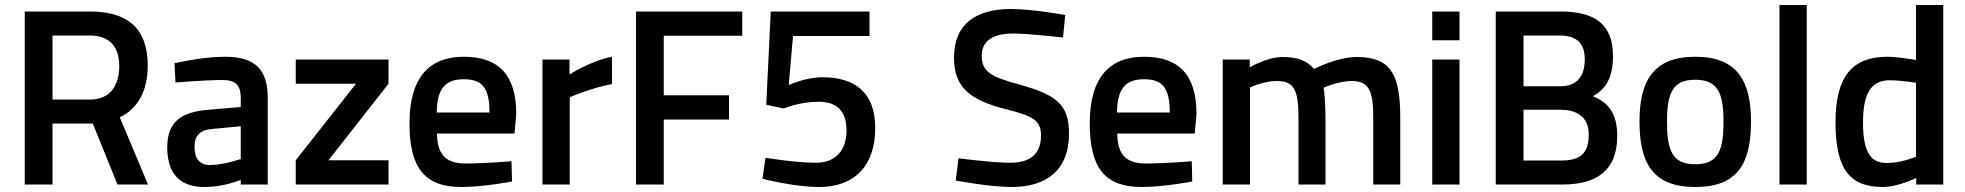

<svg xmlns="http://www.w3.org/2000/svg" viewBox="-20 -738 7859 768"><path d="M457 -473C457 -402 425 -340 341 -340H190V-596H339C419 -596 457 -551 457 -473ZM450 0H572L459 -269C532 -303 571 -377 571 -474C571 -626 490 -692 339 -692H79V0H190V-244H351Z M943 -102C943 -102 876 -78 819 -78C777 -78 758 -106 758 -151C758 -196 781 -218 827 -222L943 -233ZM1051 -346C1051 -460 1001 -511 879 -511C787 -511 678 -485 678 -485L682 -408C682 -408 803 -418 870 -418C919 -418 943 -401 943 -346V-310L814 -299C707 -290 649 -254 649 -148C649 -44 699 10 798 10C879 10 943 -19 943 -19V0H1051V-346Z M1404 -403 1163 -97V0H1534V-97H1294L1534 -403V-500H1163V-403Z M1727 -288C1728 -384 1761 -421 1835 -421C1908 -421 1938 -388 1938 -288H1727ZM1842 -84C1759 -84 1729 -124 1728 -204H2038L2045 -282C2045 -438 1975 -511 1835 -511C1697 -511 1618 -428 1618 -245C1618 -69 1676 10 1826 10C1914 10 2028 -12 2028 -12L2026 -93C2026 -93 1921 -84 1842 -84Z M2259 0V-349C2259 -349 2337 -384 2428 -402V-511C2343 -495 2258 -440 2258 -440V-500H2150V0Z M2635 0V-260H2896V-357H2635V-595H2949V-692H2524V0Z M3045 -319 3115 -304C3115 -304 3178 -331 3254 -331C3325 -331 3366 -297 3366 -215C3366 -136 3321 -87 3244 -87C3160 -87 3042 -107 3042 -107L3030 -23C3030 -23 3155 10 3257 10C3399 10 3481 -76 3481 -226C3481 -367 3401 -429 3269 -429C3203 -429 3135 -398 3135 -398L3152 -594H3458V-692H3063Z M4241 -678C4241 -678 4111 -702 4024 -702C3887 -702 3796 -645 3796 -507C3796 -388 3860 -337 4008 -300C4113 -274 4144 -255 4144 -197C4144 -125 4105 -87 4020 -87C3949 -87 3814 -105 3814 -105L3803 -16C3803 -16 3938 10 4027 10C4162 10 4256 -54 4256 -204C4256 -321 4204 -359 4060 -399C3943 -431 3907 -451 3907 -515C3907 -574 3950 -604 4034 -604C4092 -604 4232 -588 4232 -588L4241 -678Z M4448 -288C4449 -384 4482 -421 4556 -421C4629 -421 4659 -388 4659 -288H4448ZM4563 -84C4480 -84 4450 -124 4449 -204H4759L4766 -282C4766 -438 4696 -511 4556 -511C4418 -511 4339 -428 4339 -245C4339 -69 4397 10 4547 10C4635 10 4749 -12 4749 -12L4747 -93C4747 -93 4642 -84 4563 -84Z M4980 -388C4980 -388 5032 -414 5088 -414C5163 -414 5174 -368 5174 -257V0H5282V-259C5282 -308 5278 -377 5274 -387C5274 -387 5333 -414 5388 -414C5461 -414 5473 -365 5473 -265V0H5581V-268C5581 -438 5544 -510 5408 -510C5327 -510 5236 -462 5236 -462C5208 -496 5170 -510 5109 -510C5050 -510 4979 -469 4979 -469V-500H4871V0H4980Z M5818 -577V-692H5709V-577ZM5818 0V-500H5709V0Z M6217 -596C6285 -596 6319 -567 6319 -501C6319 -434 6289 -393 6221 -393H6074V-596H6217ZM6223 -299C6277 -299 6335 -278 6335 -200C6335 -118 6294 -96 6225 -96H6074V-299H6223ZM5963 0H6231C6364 0 6449 -54 6449 -194C6449 -288 6410 -330 6351 -353C6406 -383 6432 -431 6432 -514C6432 -641 6359 -692 6223 -692H5963Z M6761 -81C6668 -81 6648 -137 6648 -253C6648 -369 6673 -419 6761 -419C6849 -419 6874 -369 6874 -253C6874 -137 6854 -81 6761 -81ZM6761 -511C6594 -511 6538 -415 6538 -253C6538 -87 6590 10 6761 10C6933 10 6984 -87 6984 -253C6984 -415 6928 -511 6761 -511Z M7207 0V-718H7098V0Z M7528 -86C7467 -86 7432 -121 7432 -249C7432 -363 7464 -417 7538 -417C7580 -417 7638 -408 7644 -407V-111C7644 -111 7585 -86 7528 -86ZM7644 -718V-498C7638 -499 7570 -511 7530 -511C7387 -511 7322 -430 7322 -249C7322 -56 7383 10 7511 10C7572 10 7645 -26 7645 -26V0H7753V-718Z"/></svg>

Font: RazerF5 SemiBold
Style: Regular
Weight: 600
Foundry: Razer Inc.
Version: Version 2